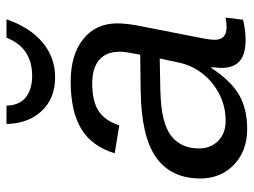

<svg xmlns="http://www.w3.org/2000/svg" viewBox="-116 -662 787 596"><g transform="rotate(-90 278.0 -363.5)"><path d="M452.6 4.9Q407.2 4.9 386.5 -13.9Q365.7 -32.7 365.7 -69.8Q365.7 -77.6 366.7 -85.4Q367.7 -93.3 368.2 -101.1H365.2Q324.7 -39.6 281.2 -14.9Q237.8 9.8 176.3 9.8Q107.9 9.8 65.2 -31.2Q22.5 -72.3 22.5 -135.7Q22.5 -226.1 87.2 -272.5Q151.9 -318.8 293.5 -320.8L406.7 -322.3Q416 -368.7 416 -384.3Q416 -428.7 390.1 -450Q364.3 -471.2 318.4 -471.2Q260.3 -471.2 230.5 -450.4Q200.7 -429.7 187.5 -387.2L100.6 -401.4Q122.6 -473.1 177 -505.6Q231.4 -538.1 323.2 -538.1Q406.7 -538.1 455.3 -499Q503.9 -460 503.9 -394Q503.9 -361.8 494.6 -317.4L458.5 -132.8Q453.1 -108.4 453.1 -89.8Q453.1 -71.8 463.1 -63Q473.1 -54.2 492.7 -54.2Q506.8 -54.2 522 -57.6L515.1 -2.9Q499 1 483.4 2.9Q467.8 4.9 452.6 4.9ZM115.7 -139.6Q115.7 -103 139.4 -80.1Q163.1 -57.1 200.7 -57.1Q248 -57.1 286.1 -77.6Q324.2 -97.7 349.1 -130.4Q374 -163.1 381.8 -200.7L395 -261.7L297.9 -259.8Q239.7 -258.3 206.8 -249.5Q173.8 -240.7 155.3 -226.6Q137.2 -212.9 126.5 -191.4Q115.7 -169.9 115.7 -139.6ZM336.4 -586.4Q272.9 -586.4 233.9 -626.2Q194.8 -666 191.9 -731V-737.3H248.5Q250 -695.8 275.1 -676.8Q300.3 -657.7 340.8 -657.7Q384.3 -657.7 414.1 -677.5Q443.8 -697.3 459.5 -737.3H516.6Q491.7 -665 445.1 -625.7Q398.4 -586.4 336.4 -586.4Z"/></g></svg>

Font: Arimo
Style: Italic
Weight: 400
Italic angle: -12°
Designer: Steve Matteson
Foundry: Monotype Imaging Inc.
Version: Version 1.33